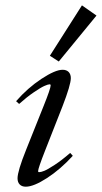

<svg xmlns="http://www.w3.org/2000/svg" viewBox="-20 -685 380 716"><path d="M199.2 -455.6 166 -477.1 285.6 -665 339.8 -627ZM76.2 11.2Q61.5 11.2 53.5 2.9Q45.4 -5.4 45.4 -20Q45.4 -46.9 77.6 -127L142.6 -289.6Q168.9 -355 168.9 -366.7Q168.9 -370.6 165 -370.6Q159.2 -370.6 145.5 -364.5Q131.8 -358.4 105.7 -340.6Q79.6 -322.8 51.3 -297.4L40 -307.6Q83 -356.9 134.5 -390.9Q186 -424.8 213.4 -424.8Q228 -424.8 236.1 -416.5Q244.1 -408.2 244.1 -393.6Q244.1 -368.7 212.9 -288.1L148.4 -124Q122.1 -57.1 122.1 -46.9Q122.1 -43 126 -43Q132.8 -43 145 -47.9Q157.2 -52.7 183.8 -70.1Q210.4 -87.4 241.7 -114.7L251.5 -104Q205.1 -53.2 155.3 -21Q105.5 11.2 76.2 11.2Z"/></svg>

Font: Elstob 18pt
Style: Italic
Weight: 400
Italic angle: -20°
Designer: Peter S. Baker
Version: Version 1.015